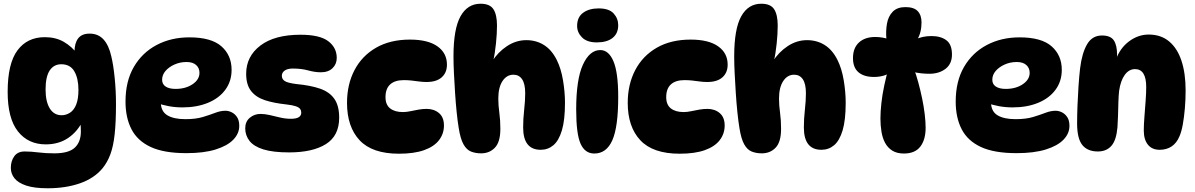

<svg xmlns="http://www.w3.org/2000/svg" viewBox="-20 -812 6399 1028"><path d="M225 -39Q131 -39 76 -108.5Q21 -178 21 -320Q21 -472 73.5 -542.5Q126 -613 220 -613Q278 -613 321.5 -588Q365 -563 400 -517L386 -481Q383 -495 381 -511Q379 -527 379 -535Q379 -581 398.5 -606.5Q418 -632 460 -632Q506 -632 534.5 -600.5Q563 -569 576 -510Q587 -465 594 -395.5Q601 -326 601 -255Q601 -159 594 -94Q587 -29 571 14Q555 57 529 89Q484 143 408 169.5Q332 196 235 196Q163 196 120 181.5Q77 167 57.5 142.5Q38 118 38 87Q38 50 56.5 24.5Q75 -1 112 -1Q146 -1 185 4Q224 9 271 9Q348 9 380.5 -21.5Q413 -52 413 -108Q413 -131 410 -162L424 -168Q397 -109 346 -74Q295 -39 225 -39ZM310 -195Q333 -195 354 -208Q375 -221 387.5 -251Q400 -281 400 -331Q400 -392 378 -430Q356 -468 308 -468Q268 -468 246 -434.5Q224 -401 224 -333Q224 -268 246.5 -231.5Q269 -195 310 -195Z M978 8Q858 8 787 -25Q716 -58 684 -120Q652 -182 652 -268Q652 -377 696.5 -453.5Q741 -530 818.5 -571Q896 -612 994 -612Q1111 -612 1165.5 -564Q1220 -516 1220 -438Q1220 -377 1186.5 -331.5Q1153 -286 1093.5 -261.5Q1034 -237 957 -237Q919 -237 883.5 -243.5Q848 -250 820 -261L844 -314Q841 -290 841 -266Q841 -216 875.5 -195Q910 -174 972 -174Q1028 -174 1066 -185.5Q1104 -197 1132.5 -208Q1161 -219 1187 -219Q1204 -219 1221 -210.5Q1238 -202 1249.5 -184.5Q1261 -167 1261 -138Q1261 -97 1229 -64Q1197 -31 1134 -11.5Q1071 8 978 8ZM920 -336Q974 -336 1011 -361Q1048 -386 1048 -422Q1048 -448 1030 -464Q1012 -480 979 -480Q944 -480 914 -466.5Q884 -453 866 -432Q848 -411 848 -385Q848 -361 867 -348.5Q886 -336 920 -336Z M1589 -626Q1692 -626 1737.5 -591.5Q1783 -557 1783 -502Q1783 -469 1760.5 -447Q1738 -425 1698 -425Q1666 -425 1630 -435Q1594 -445 1548 -445Q1519 -445 1504 -434Q1489 -423 1489 -406Q1489 -389 1504 -378.5Q1519 -368 1567 -362Q1642 -355 1693 -337.5Q1744 -320 1770 -283Q1796 -246 1796 -182Q1796 -85 1725 -40.5Q1654 4 1528 4Q1442 4 1390.5 -12Q1339 -28 1316 -57.5Q1293 -87 1293 -125Q1293 -161 1317.5 -181.5Q1342 -202 1375 -202Q1398 -202 1424 -196Q1450 -190 1479 -183Q1508 -176 1538 -176Q1593 -176 1593 -209Q1593 -220 1587 -228.5Q1581 -237 1564 -243Q1547 -249 1512 -253Q1446 -260 1398.5 -275.5Q1351 -291 1324.5 -324.5Q1298 -358 1298 -417Q1298 -510 1374 -568Q1450 -626 1589 -626Z M2116 11Q1973 11 1905.5 -61Q1838 -133 1838 -261Q1838 -360 1878 -436.5Q1918 -513 1993.5 -556.5Q2069 -600 2175 -600Q2271 -600 2322 -564Q2373 -528 2373 -466Q2373 -423 2345 -398Q2317 -373 2264 -373Q2242 -373 2221.5 -376Q2201 -379 2181.5 -381Q2162 -383 2142 -383Q2094 -383 2069 -360Q2044 -337 2044 -292Q2044 -251 2069 -231.5Q2094 -212 2137 -212Q2156 -212 2177 -216.5Q2198 -221 2220.5 -225Q2243 -229 2264 -229Q2304 -229 2330.5 -206.5Q2357 -184 2357 -140Q2357 -96 2330.5 -61.5Q2304 -27 2250.5 -8Q2197 11 2116 11Z M2553 -792Q2603 -792 2622 -762.5Q2641 -733 2641 -675Q2641 -633 2635.5 -579Q2630 -525 2620 -482H2614Q2646 -533 2694.5 -565Q2743 -597 2798 -597Q2851 -597 2892.5 -571Q2934 -545 2961 -491Q2984 -445 2994.5 -382Q3005 -319 3005 -262Q3005 -169 2988.5 -114Q2972 -59 2943 -34.5Q2914 -10 2875 -10Q2781 -10 2781 -130Q2781 -176 2786.5 -224.5Q2792 -273 2792 -313Q2792 -363 2775.5 -387.5Q2759 -412 2729 -412Q2693 -412 2670.5 -378Q2648 -344 2648 -284Q2648 -248 2653.5 -208.5Q2659 -169 2659 -122Q2659 -52 2630 -21.5Q2601 9 2556 9Q2526 9 2502 -0.5Q2478 -10 2461.5 -39.5Q2445 -69 2436 -127Q2430 -163 2425 -212Q2420 -261 2416.5 -315Q2413 -369 2410.5 -419.5Q2408 -470 2408 -510Q2408 -657 2445.5 -724.5Q2483 -792 2553 -792Z M3185 -767Q3241 -767 3265.5 -740Q3290 -713 3290 -677Q3290 -633 3260 -609Q3230 -585 3175 -585Q3123 -585 3096.5 -611.5Q3070 -638 3070 -673Q3070 -720 3102 -743.5Q3134 -767 3185 -767ZM3194 -544Q3239 -544 3264.5 -484Q3290 -424 3290 -293Q3290 -132 3258.5 -61Q3227 10 3162 10Q3112 10 3088.5 -42.5Q3065 -95 3065 -226Q3065 -387 3101 -465.5Q3137 -544 3194 -544Z M3619 11Q3476 11 3408.5 -61Q3341 -133 3341 -261Q3341 -360 3381 -436.5Q3421 -513 3496.5 -556.5Q3572 -600 3678 -600Q3774 -600 3825 -564Q3876 -528 3876 -466Q3876 -423 3848 -398Q3820 -373 3767 -373Q3745 -373 3724.5 -376Q3704 -379 3684.5 -381Q3665 -383 3645 -383Q3597 -383 3572 -360Q3547 -337 3547 -292Q3547 -251 3572 -231.5Q3597 -212 3640 -212Q3659 -212 3680 -216.5Q3701 -221 3723.5 -225Q3746 -229 3767 -229Q3807 -229 3833.5 -206.5Q3860 -184 3860 -140Q3860 -96 3833.5 -61.5Q3807 -27 3753.5 -8Q3700 11 3619 11Z M4056 -792Q4106 -792 4125 -762.5Q4144 -733 4144 -675Q4144 -633 4138.5 -579Q4133 -525 4123 -482H4117Q4149 -533 4197.5 -565Q4246 -597 4301 -597Q4354 -597 4395.5 -571Q4437 -545 4464 -491Q4487 -445 4497.5 -382Q4508 -319 4508 -262Q4508 -169 4491.5 -114Q4475 -59 4446 -34.5Q4417 -10 4378 -10Q4284 -10 4284 -130Q4284 -176 4289.5 -224.5Q4295 -273 4295 -313Q4295 -363 4278.5 -387.5Q4262 -412 4232 -412Q4196 -412 4173.5 -378Q4151 -344 4151 -284Q4151 -248 4156.5 -208.5Q4162 -169 4162 -122Q4162 -52 4133 -21.5Q4104 9 4059 9Q4029 9 4005 -0.5Q3981 -10 3964.5 -39.5Q3948 -69 3939 -127Q3933 -163 3928 -212Q3923 -261 3919.5 -315Q3916 -369 3913.5 -419.5Q3911 -470 3911 -510Q3911 -657 3948.5 -724.5Q3986 -792 4056 -792Z M4739 -602H4726Q4722 -646 4729 -685.5Q4736 -725 4760 -749.5Q4784 -774 4828 -774Q4873 -774 4893.5 -752.5Q4914 -731 4914 -692Q4914 -637 4890 -598L4879 -600Q4919 -619 4967 -619Q5017 -619 5047 -596.5Q5077 -574 5077 -520Q5077 -470 5042.5 -443.5Q5008 -417 4956 -417Q4935 -417 4911.5 -419.5Q4888 -422 4866 -428L4874 -442Q4886 -410 4897 -369.5Q4908 -329 4917 -286Q4926 -243 4931 -201.5Q4936 -160 4936 -128Q4936 -64 4907.5 -27Q4879 10 4820 10Q4782 10 4757.5 -5.5Q4733 -21 4719 -47Q4705 -73 4699.5 -107Q4694 -141 4694 -177Q4694 -214 4699 -259.5Q4704 -305 4714.5 -354.5Q4725 -404 4738 -449L4751 -426Q4714 -400 4659 -400Q4606 -400 4576.5 -425Q4547 -450 4547 -501Q4547 -555 4579 -584.5Q4611 -614 4666 -614Q4687 -614 4706 -610.5Q4725 -607 4739 -602Z M5423 8Q5303 8 5232 -25Q5161 -58 5129 -120Q5097 -182 5097 -268Q5097 -377 5141.5 -453.5Q5186 -530 5263.5 -571Q5341 -612 5439 -612Q5556 -612 5610.5 -564Q5665 -516 5665 -438Q5665 -377 5631.5 -331.5Q5598 -286 5538.5 -261.5Q5479 -237 5402 -237Q5364 -237 5328.5 -243.5Q5293 -250 5265 -261L5289 -314Q5286 -290 5286 -266Q5286 -216 5320.5 -195Q5355 -174 5417 -174Q5473 -174 5511 -185.5Q5549 -197 5577.5 -208Q5606 -219 5632 -219Q5649 -219 5666 -210.5Q5683 -202 5694.5 -184.5Q5706 -167 5706 -138Q5706 -97 5674 -64Q5642 -31 5579 -11.5Q5516 8 5423 8ZM5365 -336Q5419 -336 5456 -361Q5493 -386 5493 -422Q5493 -448 5475 -464Q5457 -480 5424 -480Q5389 -480 5359 -466.5Q5329 -453 5311 -432Q5293 -411 5293 -385Q5293 -361 5312 -348.5Q5331 -336 5365 -336Z M5880 -622Q5926 -622 5943.5 -596Q5961 -570 5961 -519Q5961 -507 5959.5 -493.5Q5958 -480 5955 -469L5953 -489Q5976 -554 6025 -590.5Q6074 -627 6130 -627Q6196 -627 6240 -590Q6284 -553 6306 -486Q6328 -419 6328 -328Q6328 -279 6324 -232Q6320 -185 6313 -146Q6306 -107 6295 -82Q6280 -46 6253 -28Q6226 -10 6189 -10Q6148 -10 6126 -37.5Q6104 -65 6104 -114Q6104 -145 6107.5 -188Q6111 -231 6114 -273.5Q6117 -316 6117 -346Q6117 -442 6057 -442Q6025 -442 6002.5 -411.5Q5980 -381 5972 -326Q5969 -301 5968 -264Q5967 -227 5966 -190.5Q5965 -154 5963 -130Q5957 -61 5930.5 -31Q5904 -1 5858 -1Q5803 -1 5775 -35.5Q5747 -70 5747 -152Q5747 -194 5749 -246Q5751 -298 5754.5 -350.5Q5758 -403 5763 -446Q5773 -528 5800.5 -575Q5828 -622 5880 -622Z"/></svg>

Font: DynaPuff SemiBold
Style: Regular
Weight: 600
Designer: Toshi Omagari, Jennifer Daniel
Foundry: Google Fonts
Version: Version 2.000